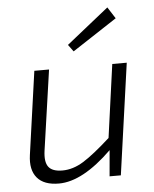

<svg xmlns="http://www.w3.org/2000/svg" viewBox="-53 -775 669 832"><g transform="rotate(-5 281.5 -359.0)"><path d="M283 -553 261 -583 445 -730 477 -680ZM508 -484 440 0H391L401 -113Q273 12 170 12Q105 12 75.5 -23Q46 -58 55 -122L106 -484H170L120 -136Q113 -87 129.5 -65Q146 -43 190 -43Q236 -43 282 -71.5Q328 -100 401 -166L445 -484Z"/></g></svg>

Font: Exo 2.0 Light
Style: Italic
Weight: 300
Italic angle: -8°
Designer: Natanael Gama
Version: Version 1.001;PS 001.001;hotconv 1.0.70;makeotf.lib2.5.58329